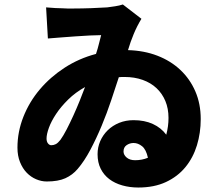

<svg xmlns="http://www.w3.org/2000/svg" viewBox="-20 -783 996 858"><path d="M584 -67Q614 -67 641 -78Q633 -115 615 -129.5Q597 -144 577 -144Q560 -144 546 -134.5Q532 -125 532 -106Q532 -91 546 -79Q560 -67 584 -67ZM250 -158Q263 -176 278 -205Q293 -234 308 -267Q323 -300 336.5 -333.5Q350 -367 360 -394Q317 -370 284.5 -338Q252 -306 230.5 -273.5Q209 -241 198.5 -212Q188 -183 188 -164Q188 -150 194.5 -142Q201 -134 209 -134Q220 -134 229.5 -139Q239 -144 250 -158ZM612 -699Q592 -666 577.5 -631Q563 -596 552 -559Q624 -557 683.5 -534Q743 -511 786 -470.5Q829 -430 853 -374.5Q877 -319 877 -251Q877 -189 860 -133.5Q843 -78 808.5 -36Q774 6 721.5 30.5Q669 55 598 55Q560 55 526.5 45.5Q493 36 468.5 17.5Q444 -1 430 -29Q416 -57 416 -94Q416 -125 428 -152.5Q440 -180 461.5 -201Q483 -222 512.5 -234Q542 -246 577 -246Q626 -246 663 -229Q700 -212 723 -181Q728 -200 730.5 -218.5Q733 -237 733 -256Q733 -298 719 -331.5Q705 -365 679.5 -389Q654 -413 617.5 -426Q581 -439 537 -439Q531 -439 524.5 -439Q518 -439 511 -438Q496 -392 477 -335Q458 -278 434.5 -221.5Q411 -165 384 -114Q357 -63 327 -28Q304 -1 272 13.5Q240 28 189 28Q165 28 141.5 18Q118 8 99.5 -11Q81 -30 69.5 -58.5Q58 -87 58 -123Q58 -194 84.5 -261Q111 -328 158 -383.5Q205 -439 269 -480.5Q333 -522 409 -542Q417 -566 422 -587Q427 -608 432 -626Q413 -626 382.5 -624.5Q352 -623 317.5 -620.5Q283 -618 250 -615.5Q217 -613 194 -611L186 -750Q209 -748 227.5 -747Q246 -746 258 -746Q267 -745 280.5 -745Q294 -745 310 -745Q345 -745 387 -746.5Q429 -748 459 -750Q475 -752 494.5 -755Q514 -758 529 -763Z"/></svg>

Font: Kinto Sans Black
Style: Regular
Weight: 900
Designer: Authors: Ryoko NISHIZUKA  (kana & ideographs); Paul D. Hunt (Latin, Greek & Cyrillic); Wenlong ZHANG  (bopomofo); Sandol
Foundry: Adobe Systems Incorporated, ookami Inc.
Version: Version 0.001